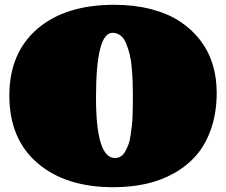

<svg xmlns="http://www.w3.org/2000/svg" viewBox="-20 -760 932 793"><path d="M448.2 13.2Q250.5 13.2 134.5 -86.7Q18.6 -186.5 18.6 -365.2Q18.6 -541 134 -640.6Q249.5 -740.2 451.7 -740.2Q534.7 -740.2 604 -722.2Q673.3 -704.1 723.1 -671.4Q772.9 -638.7 807.4 -593.5Q841.8 -548.3 858.4 -493.9Q875 -439.5 875 -377.4Q875 -296.9 853 -231.4Q831.1 -166 792.5 -120.8Q753.9 -75.7 700 -45.2Q646 -14.6 583 -0.7Q520 13.2 448.2 13.2ZM454.6 -107.4Q467.8 -107.4 478.8 -114Q489.7 -120.6 497.3 -134.5Q504.9 -148.4 510.5 -163.1Q516.1 -177.7 519.3 -200.7Q522.5 -223.6 524.7 -241Q526.9 -258.3 527.6 -285.2Q528.3 -312 528.6 -327.1Q528.8 -342.3 528.8 -367.7Q528.8 -398.4 527.8 -423.1Q526.9 -447.8 524.2 -479.7Q521.5 -511.7 515.6 -535.4Q509.8 -559.1 501 -580.6Q492.2 -602.1 477.8 -613.3Q463.4 -624.5 444.8 -624.5Q376.5 -624.5 376.5 -357.9Q376.5 -107.4 454.6 -107.4Z"/></svg>

Font: Coustard Black
Style: Regular
Weight: 900
Foundry: vernon adams
Version: Version 1.001;